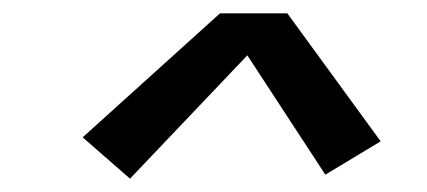

<svg xmlns="http://www.w3.org/2000/svg" viewBox="-20 -726 640 288"><path d="M175 -458 104 -520 310 -706H411L551 -514L468 -464L351 -643Z"/></svg>

Font: Iosevka Curly MdExObl
Style: Regular
Weight: 500
Width: 7
Italic angle: -9°
Monospace: yes
Designer: Belleve Invis
Foundry: Belleve Invis
Version: Version 11.1.0; ttfautohint (v1.8.3)